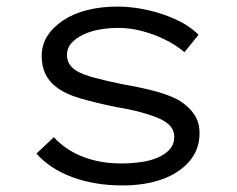

<svg xmlns="http://www.w3.org/2000/svg" viewBox="-20 -555 723 585"><path d="M353 10Q269 10 201 -15Q133 -40 91 -87L144 -137Q181 -97 233.5 -77Q286 -57 348 -57Q379 -57 408.5 -61Q438 -65 461 -75Q484 -85 497.5 -100.5Q511 -116 511 -138Q511 -174 465 -194Q442 -204 409 -213Q376 -222 333 -229Q270 -242 224 -255.5Q178 -269 150 -291Q129 -307 118 -330.5Q107 -354 107 -384Q107 -418 124 -445Q141 -472 172.5 -493Q204 -514 246.5 -524.5Q289 -535 338 -535Q381 -535 427 -525Q473 -515 515 -496Q557 -477 585 -449L542 -396Q516 -418 482.5 -434.5Q449 -451 412.5 -460.5Q376 -470 340 -470Q311 -470 283 -465Q255 -460 232.5 -449Q210 -438 197 -423Q184 -408 184 -388Q184 -372 191 -360.5Q198 -349 213 -339Q234 -327 270 -317.5Q306 -308 355 -298Q408 -289 451.5 -277.5Q495 -266 526 -249Q556 -230 572 -206Q588 -182 588 -149Q588 -100 557.5 -64Q527 -28 474.5 -9Q422 10 353 10Z"/></svg>

Font: Lexend Mega Light
Style: Regular
Weight: 300
Version: Version 1.007